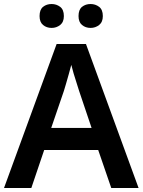

<svg xmlns="http://www.w3.org/2000/svg" viewBox="-20 -936 711 956"><path d="M534 0 469 -189H200L136 0H0L262 -717H408L670 0ZM374 -483Q370 -497 362 -521Q354 -545 346.5 -570.5Q339 -596 335 -613Q330 -593 322.5 -567Q315 -541 308.5 -518Q302 -495 298 -483L235 -299H436ZM177 -856Q177 -888 194.5 -902Q212 -916 237 -916Q261 -916 279.5 -902Q298 -888 298 -856Q298 -826 279.5 -811.5Q261 -797 237 -797Q212 -797 194.5 -811.5Q177 -826 177 -856ZM371 -856Q371 -888 388.5 -902Q406 -916 431 -916Q455 -916 473.5 -902Q492 -888 492 -856Q492 -826 473.5 -811.5Q455 -797 431 -797Q406 -797 388.5 -811.5Q371 -826 371 -856Z"/></svg>

Font: Noto Sans Tangsa SemiBold
Style: Regular
Weight: 600
Version: Version 1.504